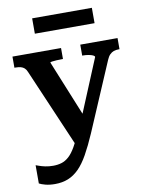

<svg xmlns="http://www.w3.org/2000/svg" viewBox="-103 -811 859 1121"><g transform="rotate(-10 326.5 -251.0)"><path d="M167 -739H521V-648H167ZM383 -83 349 -17 294 42 89 -435Q83 -450 74 -458Q65 -466 52.5 -469.5Q40 -473 21 -473H15V-539H303V-474H298Q281 -474 264.5 -473Q248 -472 237.5 -470.5Q227 -469 227 -466ZM388 -17Q358 52 330.5 101Q303 150 273.5 179.5Q244 209 209.5 223Q175 237 131 237Q99 237 74.5 230.5Q50 224 38 217V109Q42 110 56.5 115.5Q71 121 92.5 125.5Q114 130 139 130Q166 130 189 123Q212 116 232.5 97.5Q253 79 273 44.5Q293 10 313 -44L334 -77L490 -453Q490 -459 480.5 -463.5Q471 -468 455 -471Q439 -474 421 -474H417V-539H638V-473H632Q616 -473 603.5 -468.5Q591 -464 580.5 -453.5Q570 -443 562 -424Z"/></g></svg>

Font: Roboto Serif SemiBold
Style: Regular
Weight: 600
Designer: Greg Gazdowicz
Foundry: Commercial Type
Version: Version 1.008